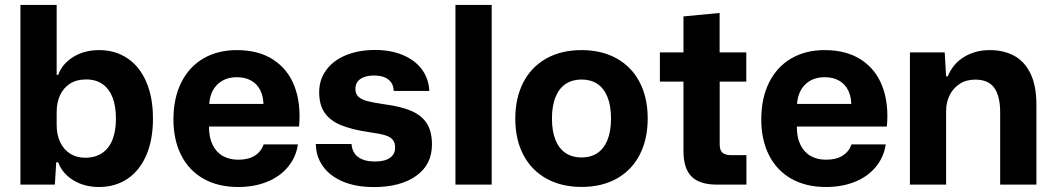

<svg xmlns="http://www.w3.org/2000/svg" viewBox="-20 -749 4279 779"><path d="M216.1 -90.4H208.1L202.6 0H62.9V-729H209.9V-445.3H216.1Q232.9 -490.7 277.6 -518.2Q322.3 -545.7 382.1 -545.7Q447.6 -545.7 497.1 -512.5Q546.6 -479.3 573.6 -416.6Q600.6 -354 600.6 -268Q600.6 -181.7 573.6 -119.2Q546.6 -56.7 497.1 -23.5Q447.6 9.7 382.1 9.7Q322.3 9.7 277.6 -17.6Q232.9 -45 216.1 -90.4ZM450.4 -268Q450.4 -317.1 437.1 -352.6Q423.7 -388.1 396.6 -407.4Q369.4 -426.7 329.1 -426.7Q290.4 -426.7 263.9 -409.6Q237.3 -392.4 223.6 -362.6Q209.9 -332.9 209.9 -294.4V-241.3Q209.9 -202.9 223.9 -172.7Q238 -142.6 264.2 -125.8Q290.4 -109 325.6 -109Q366.6 -109 394.8 -128.3Q423 -147.6 436.7 -183.1Q450.4 -218.6 450.4 -268Z M683.7 -264.3Q683.7 -350.3 715.2 -413.8Q746.7 -477.3 804.7 -511.5Q862.7 -545.7 941.3 -545.7Q1030 -545.7 1089.8 -506.2Q1149.7 -466.7 1175.7 -396.5Q1201.7 -326.3 1193.3 -235.7H828Q827.7 -192 842.5 -161.7Q857.3 -131.3 884 -116.2Q910.7 -101 946.7 -101Q988 -101 1013.8 -117.5Q1039.7 -134 1049.7 -163H1188.7Q1181 -111 1148.3 -71.7Q1115.7 -32.3 1063.5 -11.3Q1011.3 9.7 946.7 9.7Q864 9.7 804.8 -24.3Q745.7 -58.3 714.7 -120.2Q683.7 -182 683.7 -264.3ZM815.3 -327.3H1062.7L1049 -313Q1050.3 -353.3 1037.2 -380.7Q1024 -408 999.5 -421.8Q975 -435.7 941.3 -435.7Q889.3 -435.7 858.8 -403Q828.3 -370.3 828.3 -313Z M1261.4 -164.7H1406.3Q1408.9 -128.9 1433.9 -111.3Q1459 -93.7 1500.6 -93.7Q1541 -93.7 1562.1 -108.5Q1583.1 -123.3 1583.1 -149.9Q1583.1 -170.4 1573.4 -182.1Q1563.6 -193.7 1542.9 -200.1Q1522.1 -206.6 1480.1 -212.4Q1407 -223.1 1363.1 -241.4Q1319.1 -259.6 1297.1 -291.6Q1275 -323.6 1275 -375Q1275 -425.6 1303.4 -464.5Q1331.7 -503.4 1383.2 -524.9Q1434.7 -546.3 1501.6 -546.3Q1565.7 -546.3 1614.7 -525.6Q1663.7 -505 1691.6 -467.6Q1719.4 -430.3 1721.9 -380.1H1577.3Q1576.7 -401.4 1566.6 -415.2Q1556.6 -429 1539.1 -435.8Q1521.6 -442.6 1497.6 -442.6Q1462.1 -442.6 1442.1 -428.4Q1422 -414.1 1422 -388.3Q1422 -368.6 1433.5 -357.2Q1445 -345.9 1469 -339.2Q1493 -332.6 1539 -326Q1607.9 -317 1649.9 -298.6Q1691.9 -280.1 1712.2 -247.6Q1732.6 -215 1732.6 -162.9Q1732.6 -81 1668.6 -35.5Q1604.7 10 1496.7 10Q1425.7 10 1373 -11.6Q1320.3 -33.3 1291.3 -72.9Q1262.3 -112.4 1261.4 -164.7Z M1827.9 -729H1974.9V0H1827.9Z M2070.7 -267.7Q2070.7 -350.7 2102.6 -413.5Q2134.6 -476.3 2195.4 -511Q2256.3 -545.7 2339.7 -545.7Q2420 -545.7 2480.7 -512.6Q2541.4 -479.4 2574.6 -416.8Q2607.9 -354.1 2607.9 -268Q2607.9 -185 2576.1 -122.4Q2544.3 -59.7 2483.6 -25.1Q2422.9 9.4 2339.7 9.4Q2259.1 9.4 2198.3 -23.7Q2137.4 -56.9 2104.1 -119.4Q2070.7 -181.9 2070.7 -267.7ZM2459.1 -268Q2459.1 -319.9 2444.6 -355.6Q2430.1 -391.3 2403.4 -408.9Q2376.7 -426.4 2339.7 -426.4Q2303 -426.4 2276 -409Q2249 -391.6 2234.2 -355.9Q2219.4 -320.1 2219.4 -267.7Q2219.4 -216.1 2234.1 -180.6Q2248.7 -145 2275.6 -127.6Q2302.4 -110.1 2339.4 -110.1Q2376.1 -110.1 2402.9 -127.4Q2429.6 -144.7 2444.4 -180.3Q2459.1 -215.9 2459.1 -268Z M2753 -136.3V-417.9H2657.4V-536.3H2753V-682.4L2899.7 -696.4V-536.3H3007.9V-417.9H2900V-163.1Q2900 -139.1 2911.4 -129.4Q2922.9 -119.6 2945.6 -119.6H3008.4V0H2888.3Q2818.4 0 2785.7 -32.8Q2753 -65.6 2753 -136.3Z M3068.7 -264.3Q3068.7 -350.3 3100.2 -413.8Q3131.7 -477.3 3189.7 -511.5Q3247.7 -545.7 3326.3 -545.7Q3415 -545.7 3474.8 -506.2Q3534.7 -466.7 3560.7 -396.5Q3586.7 -326.3 3578.3 -235.7H3213Q3212.7 -192 3227.5 -161.7Q3242.3 -131.3 3269 -116.2Q3295.7 -101 3331.7 -101Q3373 -101 3398.8 -117.5Q3424.7 -134 3434.7 -163H3573.7Q3566 -111 3533.3 -71.7Q3500.7 -32.3 3448.5 -11.3Q3396.3 9.7 3331.7 9.7Q3249 9.7 3189.8 -24.3Q3130.7 -58.3 3099.7 -120.2Q3068.7 -182 3068.7 -264.3ZM3200.3 -327.3H3447.7L3434 -313Q3435.3 -353.3 3422.2 -380.7Q3409 -408 3384.5 -421.8Q3360 -435.7 3326.3 -435.7Q3274.3 -435.7 3243.8 -403Q3213.3 -370.3 3213.3 -313Z M3671.9 -536.3H3813L3818.6 -439.3H3825.4Q3846.4 -490.7 3891.9 -518.2Q3937.3 -545.7 3995.6 -545.7Q4051.9 -545.7 4094.2 -523.1Q4136.6 -500.4 4160.8 -451Q4185 -401.6 4185 -323.6V0H4038V-291.9Q4038 -360 4013.8 -393Q3989.6 -426 3937 -426Q3900 -426 3873.3 -408.5Q3846.6 -391 3832.6 -361.9Q3818.6 -332.7 3818.6 -298.3V0H3671.9Z"/></svg>

Font: Mona Sans VF XLt
Style: Regular
Weight: 200
Designer: Deni Anggara
Foundry: GitHub
Version: Version 2.000;Glyphs 3.2.3 (3260)